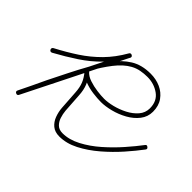

<svg xmlns="http://www.w3.org/2000/svg" viewBox="-118 -776 1003 1003"><g transform="rotate(45 383.5 -274.0)"><path d="M44 -277Q39 -288 49 -294Q112 -327 166 -362.5Q220 -398 265.5 -444Q311 -490 347 -553Q353 -563 363 -558Q374 -552 368 -542Q300 -405 231.5 -268Q163 -131 95 5Q89 16 79 11Q68 6 73 -5Q91 -42 108.5 -78Q126 -114 143 -151Q169 -203 195 -255Q221 -307 249 -357Q279 -410 312.5 -456Q346 -502 391.5 -530.5Q437 -559 503 -559Q543 -559 576.5 -544Q610 -529 631 -499.5Q652 -470 652 -427Q652 -389 629 -359.5Q606 -330 570 -310Q534 -290 494.5 -280Q455 -270 423 -270Q397 -270 363 -274.5Q329 -279 298 -291Q267 -303 249 -324Q242 -333 251 -341Q260 -349 268 -339Q292 -310 304 -281Q316 -252 318 -213Q320 -186 321.5 -159.5Q323 -133 325 -107Q327 -85 334 -63.5Q341 -42 356 -27.5Q371 -13 397 -13Q445 -13 495.5 -39.5Q546 -66 592.5 -107Q639 -148 678.5 -193Q718 -238 745 -274Q745 -274 745 -274Q745 -274 745 -274Q752 -284 761 -276Q771 -269 764 -260Q735 -221 694 -174.5Q653 -128 603.5 -85.5Q554 -43 501.5 -16Q449 11 397 11Q364 11 343.5 -6Q323 -23 313 -50Q303 -77 301 -105Q299 -132 297.5 -158.5Q296 -185 294 -211Q292 -246 282 -271.5Q272 -297 249 -324Q242 -333 251 -341Q260 -349 268 -339Q283 -321 311.5 -311.5Q340 -302 370.5 -298Q401 -294 423 -294Q450 -294 484.5 -302.5Q519 -311 552 -328Q585 -345 606.5 -370Q628 -395 628 -428Q628 -481 590 -508Q552 -535 503 -535Q478 -535 454 -530.5Q430 -526 408 -514Q368 -492 332.5 -446Q297 -400 265.5 -343.5Q234 -287 209 -233Q184 -179 165 -140Q147 -104 129.5 -67.5Q112 -31 95 5Q90 16 79 11Q68 5 73 -5Q142 -142 210 -279Q278 -416 347 -553Q352 -563 363 -557Q374 -551 368 -541Q330 -476 283.5 -428.5Q237 -381 181 -344Q125 -307 61 -272Q50 -267 44 -277Z"/></g></svg>

Font: FRB American Cursive Light
Style: Italic
Weight: 300
Italic angle: -25°
Version: Version 2.0;Modular Font Editor K font №1